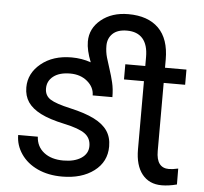

<svg xmlns="http://www.w3.org/2000/svg" viewBox="-54 -814 933 880"><g transform="rotate(5 413.0 -374.0)"><path d="M788.6 -458.5H689.9V-145Q689.9 -67.4 748 -67.4Q765.1 -67.4 790.5 -73.2L791 0Q753.4 9.8 721.2 9.8Q663.6 9.8 631.3 -30.8Q599.1 -71.3 599.1 -145V-458.5H507.3V-528.3H599.1V-569.8Q599.1 -625.5 574.2 -654.1Q549.3 -682.6 501.5 -682.6Q458.5 -682.6 436 -661.1Q413.6 -639.6 413.6 -605.5Q413.6 -576.7 421.1 -551Q428.7 -525.4 437.7 -498Q446.8 -470.7 454.1 -440.4Q461.4 -410.2 461.4 -373H370.6Q370.6 -410.2 339.1 -437Q307.6 -463.9 259.8 -463.9Q210.4 -463.9 182.6 -442.4Q154.8 -420.9 154.8 -386.2Q154.8 -353.5 180.7 -336.9Q206.5 -320.3 274.2 -305.2Q341.8 -290 383.8 -269Q425.8 -248 446 -218.5Q466.3 -189 466.3 -146.5Q466.3 -75.7 409.7 -33Q353 9.8 262.7 9.8Q199.2 9.8 150.4 -12.7Q101.6 -35.2 74 -75.4Q46.4 -115.7 46.4 -162.6H136.7Q139.2 -117.2 173.1 -90.6Q207 -64 262.7 -64Q314 -64 345 -84.7Q376 -105.5 376 -140.1Q376 -176.8 348.4 -197Q320.8 -217.3 252.2 -231.9Q183.6 -246.6 143.3 -267.1Q103 -287.6 83.7 -315.9Q64.5 -344.2 64.5 -383.3Q64.5 -448.2 119.4 -493.2Q174.3 -538.1 259.8 -538.1Q306.6 -538.1 348.6 -523.4Q327.1 -577.1 327.1 -617.2Q327.1 -677.7 376.5 -718Q425.8 -758.3 501.5 -758.3Q591.8 -758.3 640.9 -709.7Q689.9 -661.1 689.9 -565.9V-528.3H788.6Z"/></g></svg>

Font: Roboto
Style: Regular
Weight: 400
Designer: Google
Version: Version 2.001047; 2015